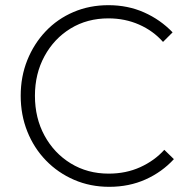

<svg xmlns="http://www.w3.org/2000/svg" viewBox="-20 -712 738 742"><path d="M402 10Q329 10 266.5 -17Q204 -44 157.5 -92Q111 -140 85.5 -204Q60 -268 60 -342Q60 -416 85.5 -479.5Q111 -543 156.5 -591Q202 -639 264 -665.5Q326 -692 399 -692Q474 -692 537 -664Q600 -636 647 -587L610 -550Q572 -593 517.5 -617Q463 -641 399 -641Q317 -641 253 -602Q189 -563 152 -495Q115 -427 115 -342Q115 -256 152 -188Q189 -120 253.5 -80.5Q318 -41 400 -41Q467 -41 522 -66Q577 -91 615 -133L652 -97Q606 -47 542.5 -18.5Q479 10 402 10Z"/></svg>

Font: Outfit Extra Light
Style: Regular
Weight: 200
Designer: Rodrigo Fuenzalida
Foundry: fragTYPE
Version: Version 1.000